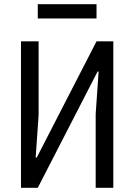

<svg xmlns="http://www.w3.org/2000/svg" viewBox="-20 -895 640 915"><path d="M80 -698H164V-346L150 -144H155L440 -698H520V0H436V-352L450 -554H445L160 0H80ZM160 -875H440V-807H160Z"/></svg>

Font: IBM Plaex Mono
Style: Regular
Weight: 400
Designer: Mike Abbink, Paul van der Laan, Pieter van Rosmalen
Foundry: Bold Monday
Version: Version 2.003